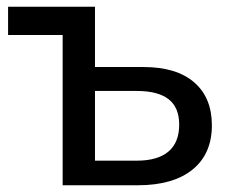

<svg xmlns="http://www.w3.org/2000/svg" viewBox="-20 -550 679 570"><path d="M609 -178Q609 -93 551.5 -46.5Q494 0 389 0H166V-446H4V-530H262V-351H406Q504 -351 556.5 -305.5Q609 -260 609 -178ZM512 -180Q512 -231 480.5 -255.5Q449 -280 386 -280H262V-73H386Q448 -73 480 -100Q512 -127 512 -180Z"/></svg>

Font: APTA Sans Medium
Style: Bold
Weight: 500
Version: Version 7.200